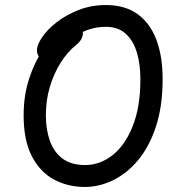

<svg xmlns="http://www.w3.org/2000/svg" viewBox="-20 -731 740 762"><path d="M317 11Q248.8 11 193.7 -18.8Q138.6 -48.6 106.2 -111.4Q73.8 -174.2 73.8 -273.2Q73.8 -352.2 95.5 -418.4Q117.2 -484.6 150.1 -533.5Q183 -582.4 217.2 -609.1Q251.4 -635.8 275.6 -635.8Q293 -635.8 301.1 -629.1Q309.2 -622.4 309.2 -602.4Q309.2 -587.6 302.6 -575.7Q296 -563.8 282 -552.2Q247.8 -525 220.7 -482.1Q193.6 -439.2 177.8 -386.2Q162 -333.2 162 -273.2Q162 -217.2 177.9 -172.3Q193.8 -127.4 228 -101.7Q262.2 -76 317.8 -76Q376.8 -76 426.6 -115.1Q476.4 -154.2 506.8 -230.5Q537.2 -306.8 537.2 -417Q537.2 -476.6 522.9 -523.7Q508.6 -570.8 478.2 -597.7Q447.8 -624.6 400 -624.6Q361 -624.6 326.7 -611.9Q292.4 -599.2 263.4 -574.6Q234.4 -550 209.2 -515Q202.4 -506.2 191.4 -499.3Q180.4 -492.4 162.4 -492.4Q147 -492.4 136.8 -503.6Q126.6 -514.8 126.6 -531.2Q126.6 -552.8 147.1 -583.2Q167.6 -613.6 204.9 -642.7Q242.2 -671.8 292.1 -691.4Q342 -711 400 -711Q476.2 -711 525.9 -675.1Q575.6 -639.2 600.5 -573.6Q625.4 -508 625.4 -417Q625.4 -309 598.8 -228.5Q572.2 -148 527.7 -95Q483.2 -42 428.3 -15.5Q373.4 11 317 11Z"/></svg>

Font: Shantell Sans Light
Style: Regular
Weight: 300
Designer: Stephen Nixon, Anya Danilova, Shantell Martin
Foundry: Arrow Type
Version: Version 1.011;[c5ecc13dd]